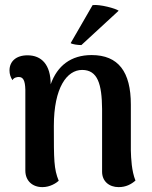

<svg xmlns="http://www.w3.org/2000/svg" viewBox="-20 -754 623 788"><path d="M467 -710C456 -719 390 -737 360 -733L270 -577C277 -572 300 -569 314 -569ZM517 -136V-325C517 -459 466 -528 356 -528C271 -528 215 -484 188 -408C188 -488 151 -527 93 -527C45 -527 19 -501 19 -465C19 -450 23 -438 31 -425C37 -436 50 -438 57 -438C75 -438 83 -424 84 -386V-54C84 -12 113 14 154 14C186 14 211 -3 221 -12C201 -61 201 -97 201 -237C201 -395 255 -467 317 -467C381 -467 398 -409 399 -307V-49C399 -10 428 14 467 14C497 14 519 2 536 -13C520 -52 518 -104 517 -136Z"/></svg>

Font: Arima Koshi ExtraBold
Style: Regular
Weight: 800
Designer: Joana Correia and Natanael Gama
Foundry: NDISCOVER
Version: Version 1.019;PS 001.019;hotconv 1.0.88;makeotf.lib2.5.64775